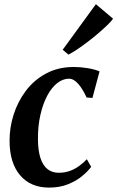

<svg xmlns="http://www.w3.org/2000/svg" viewBox="-20 -862 546 893"><path d="M208 10.5Q122.5 10.5 73.8 -46.5Q25 -103.5 24.5 -206Q24 -267 43 -327.8Q62 -388.5 99.8 -439Q137.5 -489.5 194 -520Q250.5 -550.5 324.5 -550.5Q353 -550.5 386.2 -545.2Q419.5 -540 443 -530L410 -406.5L383 -408.5Q371 -434 357.8 -453.8Q344.5 -473.5 330.2 -484.8Q316 -496 301 -496Q272.5 -496 246.2 -475.5Q220 -455 199.8 -417Q179.5 -379 167.8 -327.2Q156 -275.5 156.5 -213.5Q157 -161 168.2 -126.8Q179.5 -92.5 200.8 -75.5Q222 -58.5 253 -58.5Q281.5 -58.5 304.8 -67Q328 -75.5 347.8 -89.8Q367.5 -104 384 -121.5L404 -86Q389.5 -66 362.5 -43.5Q335.5 -21 296.8 -5.2Q258 10.5 208 10.5ZM271.5 -630.5 426 -842.5 506 -775Q497.5 -763 479.5 -745.5Q461.5 -728 438.2 -708Q415 -688 389.8 -668.8Q364.5 -649.5 340.8 -633.5Q317 -617.5 298.5 -608Z"/></svg>

Font: Merriweather 60pt SemiBold
Style: Italic
Weight: 600
Italic angle: -7.8°
Version: Version 2.101